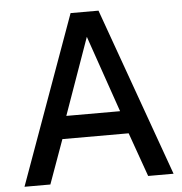

<svg xmlns="http://www.w3.org/2000/svg" viewBox="-53 -793 800 843"><g transform="rotate(-5 347.5 -371.0)"><path d="M135 0 205 -194H497L566 0H678L412 -742H289L21 0ZM351 -632 468 -294H231Z"/></g></svg>

Font: Cheyenne Sans Medium
Style: Regular
Weight: 500
Designer: The Public Sans project authors (U.S. Web Design System), Libre Franklin designed by Pablo Impallari and Rodrigo Fuenzal
Foundry: The Cheyenne Sans Project Authors
Version: Version 2.007